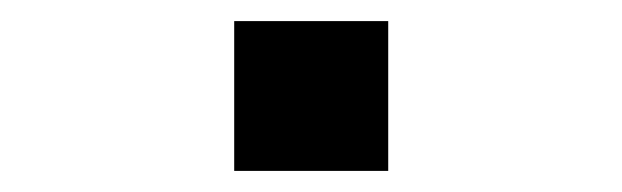

<svg xmlns="http://www.w3.org/2000/svg" viewBox="-20 -463 590 182"><path d="M202 -301H348V-443H202Z"/></svg>

Font: Bithumb Trading Sans Bold
Style: Bold
Weight: 700
Designer: Ham Hyungwon
Foundry: Bithumb
Version: Version 0.500;FEAKit 1.0